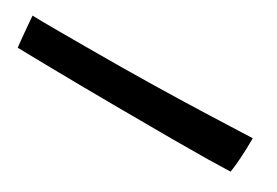

<svg xmlns="http://www.w3.org/2000/svg" viewBox="-4 -234 783 542"><g transform="rotate(30 387.0 37.0)"><path d="M195.5 -9Q307.5 -9 408.8 -11Q510 -13 591.8 -16Q673.5 -19 726 -21Q726 13.5 724 43.5Q722 73.5 719 92Q692.5 93 646 93.8Q599.5 94.5 532.5 94.5Q497 94.5 446.5 94.2Q396 94 338.5 93.8Q281 93.5 223 92.8Q165 92 113.2 91.2Q61.5 90.5 23.5 89.5Q22.5 82.5 20.8 63.8Q19 45 17.2 24.2Q15.5 3.5 14.5 -10Q25.5 -9.5 50 -9.2Q74.5 -9 103.5 -9Q132.5 -9 157.8 -9Q183 -9 195.5 -9Z"/></g></svg>

Font: Grandstander Medium
Style: Regular
Weight: 500
Designer: Tyler Finck
Foundry: Etcetera Type Co
Version: Version 1.200; ttfautohint (v1.8.3)